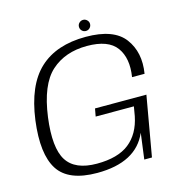

<svg xmlns="http://www.w3.org/2000/svg" viewBox="-112 -871 935 978"><g transform="rotate(-15 355.0 -382.0)"><path d="M282 4Q487.5 4 548 -136.5L530 0H570.5L626 -316.5H355L347.5 -275.5H549L540.5 -226Q522.5 -136 462.8 -89Q403 -42 292.5 -42Q177.5 -42 134.5 -109.8Q91.5 -177.5 112 -335Q134.5 -502 208 -568.2Q281.5 -634.5 397 -634.5Q509.5 -634.5 551.8 -576.5Q594 -518.5 578.5 -421.5H644.5Q662.5 -531.5 606.5 -606.2Q550.5 -681 403 -681Q248 -681 159 -598.5Q70 -516 46 -336.5Q23.5 -162.5 77.2 -79.2Q131 4 282 4ZM412.5 -709.5Q425 -709.5 433.5 -718.2Q442 -727 442 -739Q442 -751 433.2 -759.5Q424.5 -768 413 -768Q401 -768 392.2 -759.5Q383.5 -751 383.5 -739Q383.5 -726.5 392 -718Q400.5 -709.5 412.5 -709.5Z"/></g></svg>

Font: Anybody SemiExpanded Light
Style: Italic
Weight: 300
Width: 6
Italic angle: -10°
Version: Version 1.113;gftools[0.9.25]